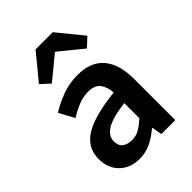

<svg xmlns="http://www.w3.org/2000/svg" viewBox="-212 -815 925 925"><g transform="rotate(-45 250.0 -353.0)"><path d="M185 11Q122 11 83 -27.5Q44 -66 44 -128Q44 -205 110 -246.5Q176 -288 322 -304Q320 -341 302 -367.5Q284 -394 237 -394Q203 -394 170 -380.5Q137 -367 105 -347L63 -425Q103 -450 152.5 -468.5Q202 -487 259 -487Q348 -487 393 -434Q438 -381 438 -280V0H343L334 -52H331Q299 -24 263 -6.5Q227 11 185 11ZM223 -79Q251 -79 273.5 -92Q296 -105 322 -129V-232Q229 -220 192.5 -196Q156 -172 156 -137Q156 -107 174.5 -93Q193 -79 223 -79ZM96 -587 203 -717H320L426 -587L381 -545L262 -642H260L142 -545Z"/></g></svg>

Font: Narnoor SemiBold
Style: Regular
Weight: 600
Designer: S. Sridhar Murthy
Foundry: SIL International
Version: Version 3.000